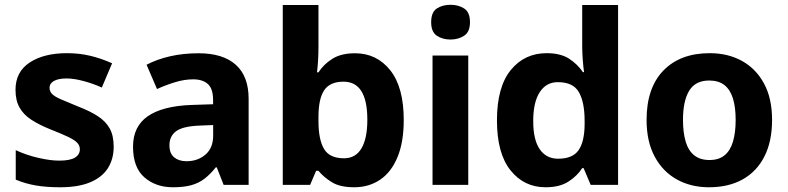

<svg xmlns="http://www.w3.org/2000/svg" viewBox="-20 -781 3329 811"><path d="M460.2 -161.4Q460.2 -109.4 435.8 -70.8Q411.3 -32.1 361.1 -11.1Q311 10 234 10Q176.2 10 132 2.5Q87.9 -4.9 46.5 -22.2V-146.7Q91.3 -125.8 142 -114.2Q192.7 -102.5 229.9 -102.5Q275.6 -102.5 296.4 -115.1Q317.3 -127.8 317.3 -150.4Q317.3 -165.5 306.9 -177.2Q296.5 -188.9 269.8 -201.9Q243.2 -214.8 193.8 -234.2Q145.5 -253.6 112.4 -275.2Q79.4 -296.7 62.5 -326.8Q45.5 -356.9 45.5 -401.6Q45.5 -477.5 105.3 -516.9Q165.1 -556.4 263 -556.4Q315.6 -556.4 361.5 -545.3Q407.4 -534.3 453.5 -513.7L410.1 -411.3Q371.8 -428.4 331.8 -439Q291.7 -449.6 261.3 -449.6Q226.8 -449.6 208 -439.1Q189.3 -428.6 189.3 -410.2Q189.3 -395.5 199.5 -384.6Q209.8 -373.7 236.3 -361.9Q262.9 -350.2 310.8 -330.8Q360 -311.8 393.2 -290.3Q426.5 -268.7 443.4 -238.4Q460.2 -208.1 460.2 -161.4Z M819.3 -556Q921.6 -556 975.9 -507.5Q1030.2 -459 1030.2 -363.8V0H924.7L895.5 -74.2H891.5Q868.5 -45.2 844 -26.3Q819.5 -7.4 787.7 1.3Q755.9 10 710.3 10Q637.9 10 589.9 -31.9Q541.9 -73.7 541.9 -161.2Q541.9 -246.7 604 -289.9Q666.1 -333.1 788.5 -337.7L880.1 -340.7V-358.1Q880.1 -406.7 857.8 -426.3Q835.6 -445.9 796 -445.9Q759.5 -445.9 720.3 -434Q681 -422.2 643.2 -404.9L599.1 -507.5Q642 -530.2 697.6 -543.1Q753.3 -556 819.3 -556ZM822.7 -250.5Q752 -247.7 723.9 -226.7Q695.7 -205.7 695.7 -167.5Q695.7 -132.9 715.6 -116.5Q735.5 -100 767.5 -100Q815.4 -100 847.9 -128.1Q880.4 -156.1 880.4 -207.9V-252.8Z M1325.2 -582.9Q1325.2 -552 1323.4 -524Q1321.6 -496 1319 -475.4H1325.2Q1347 -509.4 1384 -532.7Q1420.9 -556 1479.7 -556Q1571.1 -556 1628.3 -484.3Q1685.4 -412.7 1685.4 -274.1Q1685.4 -180.9 1659.1 -117.4Q1632.8 -53.8 1585.6 -21.9Q1538.3 10 1476 10Q1416 10 1381.5 -11.5Q1347 -32.9 1325.2 -59.5H1315.2L1289.9 0H1174.4V-760H1325.2ZM1431.1 -436Q1373.6 -436 1349.4 -399.8Q1325.2 -363.6 1325.2 -287.5V-269.4Q1325.2 -191.8 1348.6 -152.1Q1371.9 -112.4 1433.1 -112.4Q1481.9 -112.4 1506.7 -154.1Q1531.6 -195.8 1531.6 -275.7Q1531.6 -436 1431.1 -436Z M1957.9 -546.4V0H1807V-546.4ZM1883.1 -760.8Q1915.9 -760.8 1940.6 -745.2Q1965.2 -729.5 1965.2 -687.1Q1965.2 -646.3 1940.6 -630.2Q1915.9 -614 1883.1 -614Q1848.9 -614 1825.1 -630.2Q1801.2 -646.3 1801.2 -687.1Q1801.2 -729.5 1825.1 -745.2Q1848.9 -760.8 1883.1 -760.8Z M2284.4 10Q2193.6 10 2136.3 -61.6Q2079.1 -133.3 2079.1 -272.5Q2079.1 -412.9 2137.1 -484.7Q2195.2 -556.4 2289.1 -556.4Q2347.4 -556.4 2383.3 -533.4Q2419.1 -510.4 2442.3 -476.2H2447.1Q2444.2 -494 2441.7 -526.5Q2439.2 -559.1 2439.2 -586.3V-760H2590.7V0H2475.1L2445.1 -70.8H2439.2Q2417.7 -37.4 2380.7 -13.7Q2343.8 10 2284.4 10ZM2337.5 -110.6Q2398.7 -110.6 2423.7 -146.4Q2448.8 -182.2 2449.4 -255.5V-270.9Q2449.4 -349.5 2425.2 -391.7Q2401.1 -434 2335.9 -434Q2287.4 -434 2259.9 -391.8Q2232.3 -349.6 2232.3 -269.9Q2232.3 -190.4 2259.9 -150.5Q2287.4 -110.6 2337.5 -110.6Z M3241.2 -274.5Q3241.2 -183.7 3208.8 -120Q3176.4 -56.3 3116.8 -23.1Q3057.3 10 2974.6 10Q2898.4 10 2838.9 -23.1Q2779.3 -56.2 2745.2 -119.9Q2711.1 -183.6 2711.1 -274.4Q2711.1 -409.9 2782.3 -483.2Q2853.6 -556.4 2977.8 -556.4Q3055 -556.4 3114.2 -523.6Q3173.4 -490.8 3207.3 -428Q3241.2 -365.3 3241.2 -274.5ZM2864.9 -274.5Q2864.9 -221.3 2876.2 -183Q2887.5 -144.7 2912.5 -124.9Q2937.4 -105.1 2976.8 -105.1Q3016.1 -105.1 3040.4 -124.9Q3064.8 -144.7 3076.1 -183Q3087.4 -221.3 3087.4 -274.3Q3087.4 -328.1 3075.9 -365.2Q3064.4 -402.3 3039.9 -421.6Q3015.5 -440.9 2975.8 -440.9Q2917.5 -440.9 2891.2 -397.9Q2864.9 -354.8 2864.9 -274.5Z"/></svg>

Font: Noto Sans Meetei Mayek
Style: Regular
Weight: 400
Designer: Monotype Design Team and Neelakash Kshetrimayum
Foundry: Monotype Imaging Inc.
Version: Version 2.002